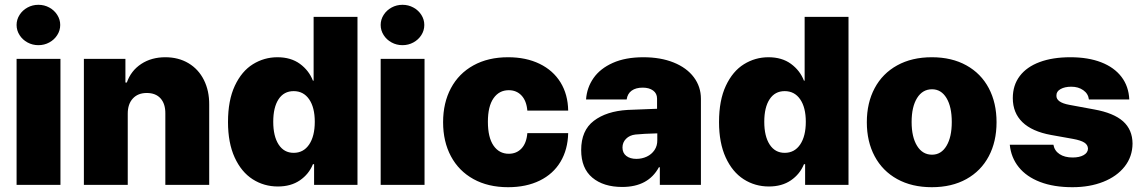

<svg xmlns="http://www.w3.org/2000/svg" viewBox="-20 -778 4811 808"><path d="M49.8 -530.3H234.4V0H49.8ZM49.8 -672.9Q49.8 -695.8 62.3 -715.3Q74.7 -734.9 95.7 -746.3Q116.7 -757.8 141.6 -757.8Q166.5 -757.8 187.5 -746.3Q208.5 -734.9 220.9 -715.3Q233.4 -695.8 233.4 -672.9Q233.4 -649.9 220.9 -630.4Q208.5 -610.8 187.5 -599.4Q166.5 -587.9 141.6 -587.9Q116.7 -587.9 95.7 -599.4Q74.7 -610.8 62.3 -630.4Q49.8 -649.9 49.8 -672.9Z M517.6 0H333V-530.3H507.8V-430.7H513.7Q531.2 -480.5 574.2 -508.8Q617.2 -537.1 675.8 -537.1Q731 -537.1 773.2 -512Q815.4 -486.8 838.1 -441.4Q860.8 -396 860.4 -337.9V0H675.8V-299.8Q676.3 -340.8 655.8 -363.8Q635.3 -386.7 597.7 -386.7Q560.5 -386.7 539.1 -363.5Q517.6 -340.3 517.6 -299.8Z M939.5 -264.6Q939.5 -356 968.3 -417.2Q997.1 -478.5 1044.4 -507.8Q1091.8 -537.1 1147.5 -537.1Q1204.1 -537.1 1242.2 -509.3Q1280.3 -481.4 1296.9 -438.5H1299.8V-707H1484.4V0H1301.8V-86.9H1296.9Q1279.8 -44.9 1241.9 -19Q1204.1 6.8 1149.4 6.8Q1090.8 6.8 1043.2 -23.7Q995.6 -54.2 967.5 -115.5Q939.5 -176.8 939.5 -264.6ZM1304.7 -265.6Q1304.7 -325.7 1281 -360.1Q1257.3 -394.5 1215.8 -394.5Q1174.8 -394.5 1152.3 -360.4Q1129.9 -326.2 1129.9 -265.6Q1129.9 -204.6 1152.6 -169.7Q1175.3 -134.8 1215.8 -134.8Q1257.3 -134.8 1281 -169.9Q1304.7 -205.1 1304.7 -265.6Z M1582 -530.3H1766.6V0H1582ZM1582 -672.9Q1582 -695.8 1594.5 -715.3Q1606.9 -734.9 1627.9 -746.3Q1648.9 -757.8 1673.8 -757.8Q1698.7 -757.8 1719.7 -746.3Q1740.7 -734.9 1753.2 -715.3Q1765.6 -695.8 1765.6 -672.9Q1765.6 -649.9 1753.2 -630.4Q1740.7 -610.8 1719.7 -599.4Q1698.7 -587.9 1673.8 -587.9Q1648.9 -587.9 1627.9 -599.4Q1606.9 -610.8 1594.5 -630.4Q1582 -649.9 1582 -672.9Z M1844.7 -263.7Q1844.7 -345.2 1877.7 -407Q1910.6 -468.8 1972.4 -502.9Q2034.2 -537.1 2118.2 -537.1Q2193.8 -537.1 2250.7 -509.5Q2307.6 -481.9 2338.9 -431.2Q2370.1 -380.4 2371.1 -312.5H2199.2Q2195.8 -353.5 2174.8 -376Q2153.8 -398.4 2121.1 -398.4Q2080.6 -398.4 2056.9 -364.5Q2033.2 -330.6 2033.2 -265.6Q2033.2 -199.7 2056.9 -165.3Q2080.6 -130.9 2121.1 -130.9Q2153.8 -130.9 2174.8 -153.3Q2195.8 -175.8 2199.2 -217.8H2371.1Q2369.6 -148.9 2338.9 -97.4Q2308.1 -45.9 2251.5 -18.1Q2194.8 9.8 2118.2 9.8Q2034.2 9.8 1972.4 -24.4Q1910.6 -58.6 1877.7 -120.4Q1844.7 -182.1 1844.7 -263.7Z M2621.1 -315.4 2745.1 -320.3V-363.3Q2745.1 -384.8 2728.5 -397Q2711.9 -409.2 2684.6 -409.2Q2655.8 -409.2 2638.2 -396.5Q2620.6 -383.8 2617.2 -359.4H2446.3Q2449.7 -409.2 2477.8 -449.5Q2505.9 -489.7 2559.1 -513.4Q2612.3 -537.1 2687.5 -537.1Q2760.3 -537.1 2815.2 -514.9Q2870.1 -492.7 2899.9 -452.9Q2929.7 -413.1 2929.7 -362.3V0H2756.8V-74.2H2752.9Q2708 8.8 2598.6 8.8Q2519.5 8.8 2472.7 -30.5Q2425.8 -69.8 2425.8 -146.5Q2425.8 -229 2479 -269.5Q2532.2 -310.1 2621.1 -315.4ZM2658.2 -109.4Q2681.6 -109.4 2701.9 -118.9Q2722.2 -128.4 2734.4 -146.5Q2746.6 -164.6 2746.1 -188.5V-216.8Q2688 -215.3 2654.3 -211.9Q2629.4 -209 2614.5 -193.8Q2599.6 -178.7 2599.6 -157.2Q2599.6 -134.3 2615.7 -121.8Q2631.8 -109.4 2658.2 -109.4Z M3005.9 -264.6Q3005.9 -356 3034.7 -417.2Q3063.5 -478.5 3110.8 -507.8Q3158.2 -537.1 3213.9 -537.1Q3270.5 -537.1 3308.6 -509.3Q3346.7 -481.4 3363.3 -438.5H3366.2V-707H3550.8V0H3368.2V-86.9H3363.3Q3346.2 -44.9 3308.3 -19Q3270.5 6.8 3215.8 6.8Q3157.2 6.8 3109.6 -23.7Q3062 -54.2 3033.9 -115.5Q3005.9 -176.8 3005.9 -264.6ZM3371.1 -265.6Q3371.1 -325.7 3347.4 -360.1Q3323.7 -394.5 3282.2 -394.5Q3241.2 -394.5 3218.8 -360.4Q3196.3 -326.2 3196.3 -265.6Q3196.3 -204.6 3219 -169.7Q3241.7 -134.8 3282.2 -134.8Q3323.7 -134.8 3347.4 -169.9Q3371.1 -205.1 3371.1 -265.6Z M3627.9 -263.7Q3627.9 -345.2 3660.9 -407Q3693.8 -468.8 3755.6 -502.9Q3817.4 -537.1 3901.4 -537.1Q3985.4 -537.1 4046.9 -502.9Q4108.4 -468.8 4141.1 -407Q4173.8 -345.2 4173.8 -263.7Q4173.8 -182.1 4141.1 -120.4Q4108.4 -58.6 4046.9 -24.4Q3985.4 9.8 3901.4 9.8Q3817.4 9.8 3755.6 -24.4Q3693.8 -58.6 3660.9 -120.4Q3627.9 -182.1 3627.9 -263.7ZM3985.4 -264.6Q3985.4 -328.6 3963.1 -365.5Q3940.9 -402.3 3902.3 -402.3Q3862.3 -402.3 3839.4 -365.5Q3816.4 -328.6 3816.4 -264.6Q3816.4 -201.2 3839.4 -164.1Q3862.3 -127 3902.3 -127Q3940.9 -127 3963.1 -164.1Q3985.4 -201.2 3985.4 -264.6Z M4488.3 -413.1Q4460.9 -413.1 4443.1 -403.1Q4425.3 -393.1 4425.8 -376Q4424.3 -347.2 4479.5 -336.9L4585 -317.4Q4666.5 -302.7 4706.1 -267.6Q4745.6 -232.4 4746.1 -173.8Q4745.6 -118.7 4712.9 -77.1Q4680.2 -35.6 4623 -12.9Q4565.9 9.8 4493.2 9.8Q4414.6 9.8 4357.2 -12.2Q4299.8 -34.2 4267.3 -74.5Q4234.9 -114.7 4229.5 -168.9H4413.1Q4417.5 -143.6 4439 -129.4Q4460.4 -115.2 4494.1 -115.2Q4522.5 -115.2 4540.3 -125.2Q4558.1 -135.3 4558.6 -152.3Q4558.1 -168.5 4543.2 -178Q4528.3 -187.5 4496.1 -193.4L4403.3 -210Q4323.2 -224.6 4282.7 -263.9Q4242.2 -303.2 4242.2 -365.2Q4242.2 -419.4 4271.5 -458Q4300.8 -496.6 4355.2 -516.8Q4409.7 -537.1 4484.4 -537.1Q4559.1 -537.1 4614 -515.9Q4668.9 -494.6 4699.5 -454.6Q4730 -414.6 4732.4 -359.4H4562.5Q4559.6 -383.8 4538.8 -398.4Q4518.1 -413.1 4488.3 -413.1Z"/></svg>

Font: Pretendard GOV Black
Style: Regular
Weight: 900
Designer: Base glyphs from Inter by Rasmus Andersson; Hangeul glyphs from Noto Sans CJK(Source Han Sans) by Jang Soo-young and Kan
Foundry: Kil Hyung-jin
Version: Version 1.309